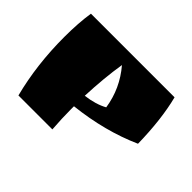

<svg xmlns="http://www.w3.org/2000/svg" viewBox="-108 -690 880 880"><g transform="rotate(45 332.5 -250.0)"><path d="M294 -125Q294 -68 299 0H79Q38 -159 38 -338Q38 -429 49 -500H591Q620 -387 623 -231Q475 -165 294 -145ZM295 -214Q359 -222 402 -246Q386 -352 316 -434Q300 -335 295 -214Z"/></g></svg>

Font: Ruslan Display
Style: Regular
Weight: 400
Version: Version 1.000